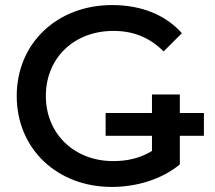

<svg xmlns="http://www.w3.org/2000/svg" viewBox="-20 -729 848 758"><path d="M785 -283H690V-356H580V-283H397V-193H580V-133C533 -104 481 -93 427 -93C272 -93 161 -202 161 -350C161 -500 272 -607 428 -607C505 -607 570 -582 626 -526L698 -598C633 -671 537 -709 423 -709C205 -709 46 -558 46 -350C46 -142 205 9 421 9C519 9 619 -21 690 -80V-193H785Z"/></svg>

Font: Montserrat-Alt1 SemBd
Style: Regular
Weight: 600
Designer: Differentunic
Foundry: Differentunic
Version: Version 7.222